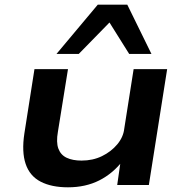

<svg xmlns="http://www.w3.org/2000/svg" viewBox="-20 -789 785 819"><path d="M270 10Q200 10 153.5 -14Q107 -38 89.5 -89.5Q72 -141 84 -220L127 -494H270L227 -227Q219 -182 229 -155Q239 -128 264.5 -116Q290 -104 328 -104Q376 -104 415 -123Q454 -142 480 -173Q506 -204 510 -240L550 -494H693L615 0H480L495 -105H505Q462 -49 403.5 -19.5Q345 10 270 10ZM221 -559 397 -769H523L626 -559H531L447 -693L316 -559Z"/></svg>

Font: Nunito Sans 10pt Expanded
Style: Bold Italic
Weight: 700
Width: 7
Italic angle: -9°
Designer: Vernon Adams
Foundry: Vernon Adams
Version: Version 3.101;gftools[0.9.27]